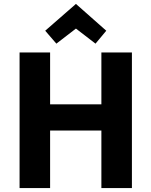

<svg xmlns="http://www.w3.org/2000/svg" viewBox="-20 -961 774 981"><path d="M80 0V-693H236V-428H498V-693H654V0H498V-294H236V0ZM268 -738 211 -804 368 -941 523 -804 468 -738 368 -815Z"/></svg>

Font: Ubuntu Sans ExtraBold
Style: Regular
Weight: 800
Designer: Dalton Maag Ltd
Foundry: Dalton Maag Ltd
Version: Version 1.006; ttfautohint (v1.8.4.7-5d5b)